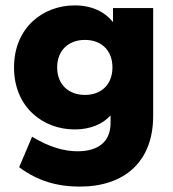

<svg xmlns="http://www.w3.org/2000/svg" viewBox="-20 -500 642 712"><path d="M257 -20C317 -20 362 -41 390 -72V-44C390 27 343 61 267 61C219 61 163 46 99 7L51 120C119 171 192 192 276 192C440 192 548 101 548 -70V-470H399V-418C370 -455 322 -480 257 -480C140 -480 32 -398 32 -250C32 -102 140 -20 257 -20ZM295 -148C235 -148 192 -186 192 -250C192 -314 235 -352 295 -352C355 -352 397 -314 397 -250C397 -186 355 -148 295 -148Z"/></svg>

Font: Celebes ExtraBold
Style: Regular
Weight: 800
Designer: Anugrah Pasau
Foundry: Lafontype
Version: Version 1.000